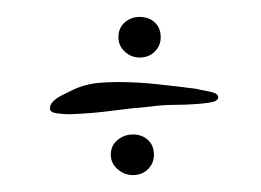

<svg xmlns="http://www.w3.org/2000/svg" viewBox="-20 -236 308 227"><path d="M170 -192Q170 -182 163 -175Q156 -168 145 -168Q135 -168 127.5 -175Q120 -182 120 -192Q120 -203 127.5 -209.5Q135 -216 145 -216Q156 -216 163 -209.5Q170 -203 170 -192ZM59 -101Q56 -101 47.5 -102Q39 -103 39 -108Q39 -116 53.5 -123.5Q68 -131 74 -133Q85 -137 96.5 -138Q108 -139 119 -139Q142 -139 165.5 -136.5Q189 -134 212 -131Q215 -130 226.5 -128Q238 -126 238 -121Q238 -116 226.5 -114.5Q215 -113 212 -113Q199 -112 185.5 -112Q172 -112 158 -110Q134 -108 112 -105Q90 -102 64 -101ZM162 -53Q162 -43 155 -36Q148 -29 137 -29Q127 -29 119 -36Q111 -43 111 -53Q111 -64 119 -70.5Q127 -77 137 -77Q148 -77 155 -70.5Q162 -64 162 -53Z"/></svg>

Font: Ingrid Darling
Style: Regular
Weight: 400
Designer: Robert E. Leuschke
Foundry: Robert E. Leuschke
Version: Version 1.010; ttfautohint (v1.8.3)